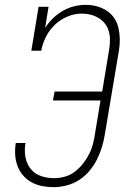

<svg xmlns="http://www.w3.org/2000/svg" viewBox="-20 -763 540 791"><path d="M201 8Q176 8 153 3.5Q130 -1 110 -12Q90 -23 75 -40.5Q60 -58 52 -79.5Q44 -101 42.5 -125.5Q41 -150 45 -174H85Q80 -146 84.5 -118Q89 -90 105 -69Q121 -48 147 -38.5Q173 -29 202 -29Q224 -29 246.5 -35Q269 -41 288 -55.5Q307 -70 322 -89Q337 -108 347.5 -129Q358 -150 363.5 -172Q369 -194 372 -216L394 -349H198L205 -386H401L430 -561Q433 -580 433 -599Q433 -618 428 -635Q423 -652 412 -666Q401 -680 386 -689Q371 -698 353.5 -702.5Q336 -707 317 -707Q288 -707 258.5 -695Q229 -683 206 -661Q183 -639 169 -611Q155 -583 150 -554H109L139 -735H180L166 -648Q179 -669 197.5 -687Q216 -705 238.5 -718Q261 -731 285 -737Q309 -743 333 -743Q357 -743 379 -737Q401 -731 419.5 -719Q438 -707 450.5 -688.5Q463 -670 468 -648Q473 -626 473.5 -602.5Q474 -579 470 -555L412 -210Q408 -184 400 -157.5Q392 -131 379.5 -106Q367 -81 348.5 -59Q330 -37 306 -21.5Q282 -6 254.5 1Q227 8 201 8Z"/></svg>

Font: Iosevka Curly Slab Extralight
Style: Italic
Weight: 200
Italic angle: -9°
Monospace: yes
Designer: Belleve Invis
Foundry: Belleve Invis
Version: Version 22.1.2; ttfautohint (v1.8.4)